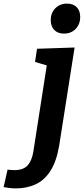

<svg xmlns="http://www.w3.org/2000/svg" viewBox="-147 -801 464 1063"><path d="M-58 242Q-78 242 -93.5 240Q-109 238 -127 235L-105 138Q-95 139 -86 140Q-77 141 -68 141Q-18 141 6 114.5Q30 88 38 36L114 -452L125 -435L47 -458L58 -531L266 -538L181 3Q166 93 132 145.5Q98 198 49 220Q0 242 -58 242ZM207 -615Q173 -615 153.5 -635Q134 -655 134 -689Q134 -730 159.5 -755.5Q185 -781 224 -781Q258 -781 277.5 -761.5Q297 -742 297 -707Q297 -667 272 -641Q247 -615 207 -615Z"/></svg>

Font: Bitter Thin
Style: Bold Italic
Weight: 700
Italic angle: -9°
Version: Version 3.021